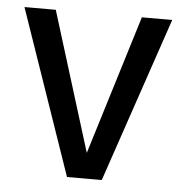

<svg xmlns="http://www.w3.org/2000/svg" viewBox="-44 -569 579 611"><g transform="rotate(5 246.0 -263.5)"><path d="M192 0H303L482 -527H385L248 -82L110 -527H10Z"/></g></svg>

Font: FiraGO Unicode
Style: Regular
Weight: 400
Designer: bBox Type
Foundry: bBox Type GmbH
Version: Version 1.001;PS 001.001;hotconv 1.0.88;makeotf.lib2.5.64775